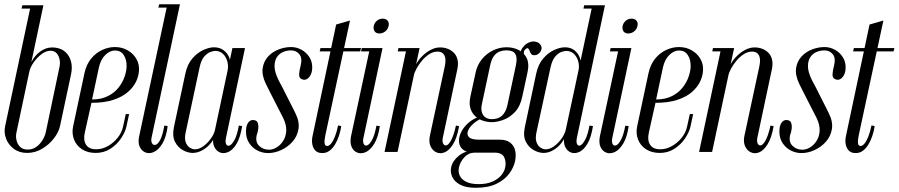

<svg xmlns="http://www.w3.org/2000/svg" viewBox="-20 -724 4282 915"><path d="M4.6 -123.2 126.9 -699H186.9L63.9 -119.1ZM82.6 -683 86.6 -699H136.9L132.9 -683ZM4.6 -123.2 114.8 -387.6Q121.5 -418.1 139.2 -444.5Q157 -470.9 183.8 -486.1Q210.6 -501.2 243 -497.1Q273 -493.4 292.1 -475.8Q311.1 -458.2 318.4 -431.2Q325.6 -404.1 318.9 -371.4L266 -123.2Q259.9 -94.2 236.9 -64.5Q214 -34.8 180.6 -15Q147.2 4.8 109.4 4.8Q71.5 4.8 45.4 -15Q19.4 -34.8 8.6 -64.2Q-2.1 -93.6 4.6 -123.2ZM119.8 -382.9 58.5 -93.1Q54.2 -74.1 58.8 -55.1Q63.4 -36 76.5 -23.6Q89.6 -11.2 112 -11.2Q134.6 -11.2 152.3 -23.6Q170 -36 181.9 -55.1Q193.8 -74.1 198 -93.1L263.1 -403Q267.6 -422.2 264.1 -440.3Q260.5 -458.4 249.8 -470.3Q239.1 -482.2 220.9 -482.2Q199.6 -482.2 177.7 -465.7Q155.8 -449.1 139.9 -426Q124 -402.9 119.8 -382.9Z M328.5 -122 382.4 -374.8Q391.5 -416.8 414.1 -444.4Q436.8 -472.1 466.8 -485.9Q496.9 -499.8 527 -499.8Q562 -499.8 588.9 -484Q615.8 -468.2 630 -443.1Q644.2 -417.9 642.4 -388.6Q641.2 -362.4 628.7 -335.6Q616.1 -308.8 589.6 -285.6Q563.1 -262.4 520.3 -248.2Q477.5 -234 415.8 -234L384 -91.6Q376.1 -56.1 390.1 -34.3Q404 -12.5 438.6 -12.5Q467.1 -12.5 494.1 -27.8Q521 -43 540.6 -67.4Q560.2 -91.8 566 -119.1L579.4 -180.4H595.4L582.4 -120.6Q576.6 -94.2 556.9 -64.7Q537.1 -35.1 506.2 -15.2Q475.4 4.8 436.1 4.8Q397.6 4.8 370.8 -12.7Q344 -30.1 332.7 -59.2Q321.4 -88.4 328.5 -122ZM418.8 -250Q461.9 -250 493.2 -265.6Q524.5 -281.1 544.2 -305.7Q563.9 -330.2 573.6 -358.2Q583.4 -386.1 583.4 -410.5Q583.4 -441 569.2 -462.2Q555.1 -483.4 528 -483.4Q503.8 -483.4 481.9 -462.2Q460 -441 451.4 -403Z M643.2 -74.6 777.6 -703.8H837.6L702.1 -67.2Q698.9 -50.9 704.9 -40.8Q710.9 -30.8 721.8 -33.9Q732.8 -37 744 -58.4Q755.2 -79.8 763.1 -125.6L779.1 -123.2Q772.1 -70.5 754.4 -40.7Q736.6 -10.9 715.2 -0.6Q693.9 9.8 675 3.2Q656.1 -3.4 646.3 -23.6Q636.5 -43.9 643.2 -74.6ZM734.6 -687.8 738.6 -703.8H787.6L783.6 -687.8Z M1056.9 -67.2Q1052.6 -46.2 1058.1 -36.1Q1063.6 -26 1074.9 -30.9Q1086.1 -35.9 1098.2 -58.5Q1110.2 -81.1 1118.2 -125.6L1133.9 -123.2Q1125.5 -69.2 1107.8 -39.4Q1090 -9.6 1068.4 0.1Q1046.9 9.8 1028.7 2.7Q1010.5 -4.4 1001 -24.8Q991.5 -45.1 998 -74.6L1087.6 -495H1147.6ZM1064.8 -388.6Q1069.1 -409.6 1063.4 -431.1Q1057.6 -452.5 1043 -467Q1028.4 -481.5 1005.2 -481.5Q998.2 -481.5 983.4 -476.5Q968.5 -471.5 953.6 -454.8Q938.6 -438 931.2 -403L864.8 -92.9Q858.6 -64.1 865 -46.4Q871.4 -28.8 884.2 -20.6Q897.1 -12.4 909.5 -12.4Q928.5 -12.4 949 -27.2Q969.5 -42.1 985.1 -63.9Q1000.8 -85.8 1004.9 -106.5ZM1009.5 -92Q1003.6 -65.5 986 -43.4Q968.4 -21.2 944.8 -8.2Q921.2 4.8 898 4.8Q876.4 4.8 852.2 -8Q828.1 -20.8 814 -48.2Q799.9 -75.6 809 -119.2L863 -371.8Q872.6 -417.5 896.7 -445.3Q920.8 -473.1 949.2 -485.9Q977.6 -498.6 999.6 -498.6Q1027 -498.6 1045.9 -484.4Q1064.8 -470.1 1072.9 -448.5Q1081 -426.9 1076.2 -402.6Z M1417.4 -347Q1404.2 -353.1 1405.6 -371.1Q1406.9 -389.1 1412.1 -408.5Q1421.9 -446.1 1407.2 -464.9Q1392.5 -483.8 1366.8 -483.8Q1346.8 -483.8 1328.7 -476Q1310.6 -468.2 1299.5 -451.5Q1288.4 -434.8 1288.4 -408.2Q1288.4 -394.9 1292.8 -379.1Q1297.2 -363.4 1307.6 -341.8Q1314.9 -329.5 1326 -307.1Q1337.1 -284.8 1349.8 -260Q1362.4 -235.2 1372.7 -214.8Q1383 -194.2 1387.6 -184.8Q1408.2 -143.8 1402.5 -109.1Q1396.8 -74.5 1374.1 -48.8Q1351.4 -23.1 1319.9 -8.8Q1288.5 5.5 1257.4 5.5Q1230.9 5.5 1206.9 -6.7Q1182.9 -18.9 1167.6 -42Q1152.2 -65.1 1152.2 -97.8Q1152.2 -116.4 1157.2 -128.9Q1162.1 -141.5 1170.9 -147.6Q1179.8 -153.6 1191.1 -151.5Q1205.8 -149.6 1209.2 -135.9Q1212.8 -122.2 1210.3 -106.9Q1207.9 -91.6 1203.8 -81.8Q1195.5 -47.9 1214.6 -29.2Q1233.8 -10.5 1261.9 -10.5Q1280 -10.5 1298.3 -21.5Q1316.6 -32.5 1329.6 -52.8Q1342.6 -73 1344.1 -100.8Q1345.5 -128.5 1329.5 -162Q1325 -170.9 1313.7 -192.8Q1302.4 -214.6 1289.1 -240.9Q1275.8 -267.2 1263.9 -290.4Q1252.1 -313.6 1246.6 -325.1Q1227 -366.2 1231.8 -398.8Q1236.5 -431.4 1257.1 -454.1Q1277.8 -476.8 1307.3 -488.2Q1336.9 -499.8 1367.5 -499.8Q1392.9 -499.8 1416.2 -487.2Q1439.6 -474.8 1454.6 -451.5Q1469.6 -428.2 1467.8 -396.4Q1466.6 -378 1459.1 -364.7Q1451.6 -351.4 1440.8 -346.2Q1429.9 -341.1 1417.4 -347Z M1581.9 -607.1 1647.9 -626.2 1530.6 -80Q1529 -71.6 1527.2 -59.4Q1525.5 -47.1 1527.6 -37.8Q1529.6 -28.4 1540 -28.4Q1548.1 -28.4 1557.9 -39.9Q1567.6 -51.4 1576.3 -73.6Q1585 -95.8 1591.2 -126.2L1606.2 -123.2Q1603.4 -102 1595.9 -78.6Q1588.4 -55.2 1576.6 -35.5Q1564.9 -15.8 1548.4 -4.3Q1531.9 7.1 1510.4 5.2Q1492.5 4.1 1482 -7.5Q1471.5 -19.1 1468.2 -37.1Q1465 -55.1 1469.5 -75.8ZM1608.9 -479 1613.1 -495H1700.5L1696.2 -479ZM1503.6 -479 1507.2 -495H1565.1L1560.9 -479Z M1743 -495H1803L1712.1 -67.2Q1707.9 -48 1713.6 -37.6Q1719.2 -27.2 1730.2 -31.3Q1741.1 -35.4 1753.3 -57.6Q1765.5 -79.8 1774 -125L1790 -123.2Q1782.4 -69.9 1764 -39.8Q1745.6 -9.6 1724.1 0.4Q1702.5 10.4 1683.8 3.6Q1665.1 -3.1 1655.9 -23.5Q1646.8 -43.9 1652.9 -74.6ZM1700.6 -479 1704 -495H1753L1749.6 -479ZM1761.1 -600.2Q1764.6 -615.5 1776.4 -625.3Q1788.2 -635.1 1803.5 -635.1Q1819.4 -635.1 1827.4 -625.3Q1835.4 -615.5 1831.9 -600.2Q1829 -585 1816.4 -574.7Q1803.8 -564.4 1787.9 -564.4Q1772.6 -564.4 1765.4 -574.7Q1758.2 -585 1761.1 -600.2Z M1812.6 0 1914.6 -479H1875.6L1878.6 -495H1979.6L1963.1 -418Q1975 -439.8 1993.5 -457.8Q2012 -475.9 2033.5 -486.9Q2055 -498 2077.4 -498Q2096.4 -498 2113.3 -491.6Q2130.2 -485.2 2142.8 -472.6Q2155.4 -460 2160.1 -440.8Q2164.8 -421.5 2160 -396.4L2090.2 -67.2Q2086.6 -50.2 2092 -39.7Q2097.4 -29.1 2107.5 -31.4Q2117.6 -33.6 2129.7 -55.3Q2141.8 -77 2152.9 -125.5L2167.9 -122.9Q2158 -66.8 2139.1 -36.6Q2120.2 -6.5 2099.1 1.9Q2078 10.4 2059.6 1.9Q2041.1 -6.5 2031.9 -26.9Q2022.8 -47.2 2028.2 -74.6L2099.9 -408.5Q2107 -442.8 2097.8 -460.5Q2088.5 -478.2 2065.5 -478.2Q2044.8 -478.2 2025.8 -466Q2006.8 -453.8 1991.2 -435.3Q1975.8 -416.9 1965.3 -397.6Q1954.9 -378.2 1952.2 -364.4L1874.6 0Z M2221.8 -264.1 2247.1 -380.4Q2254.8 -415 2276.5 -441.8Q2298.2 -468.5 2329.1 -483.6Q2360 -498.8 2394 -498.8Q2426.4 -498.8 2452.1 -485.6Q2477.8 -472.4 2490.2 -446.7Q2502.6 -421 2494.6 -382.6L2469.1 -264.1Q2459.4 -216.8 2433.8 -189.9Q2408.1 -163.1 2377.8 -152.4Q2347.4 -141.8 2323.9 -141.8Q2303.8 -141.8 2282.8 -148.4Q2261.9 -155 2245.6 -169.6Q2229.2 -184.2 2221.9 -207.4Q2214.6 -230.5 2221.8 -264.1ZM2316.6 -415.5 2276 -225.6Q2272.8 -211.1 2274.4 -198.4Q2276 -185.6 2282.1 -176.2Q2288.2 -166.9 2298.6 -161.6Q2309 -156.2 2324.2 -156.2Q2338.8 -156.2 2350.6 -160.1Q2362.4 -164 2371.8 -172.2Q2381.1 -180.5 2387.9 -193.6Q2394.8 -206.6 2398.6 -225L2438.6 -413Q2444.6 -442.6 2439.5 -458.1Q2434.4 -473.6 2421.8 -478.9Q2409.2 -484.2 2392.9 -484.2Q2377.1 -484.2 2361.8 -478.6Q2346.4 -473 2334.7 -458.1Q2323 -443.2 2316.6 -415.5ZM2238.8 3.5Q2205.1 3.5 2187.7 -10.1Q2170.2 -23.6 2167.8 -44.9Q2165.2 -66.2 2175.6 -89.9Q2186 -113.6 2207.6 -134.2Q2229.1 -154.9 2260.6 -167L2274.2 -159Q2250.5 -148.4 2232.8 -131.8Q2215 -115.1 2209.5 -98.1Q2204 -81 2215.7 -69.7Q2227.4 -58.4 2262.5 -58.4H2361.5Q2394.2 -58.4 2412.2 -43.7Q2430.2 -29 2435.2 -6.1Q2440.1 16.9 2434.8 43.4Q2428.6 73.5 2407.1 103Q2385.5 132.5 2346.4 151.7Q2307.2 170.9 2247.4 170.9Q2199.5 170.9 2172 155.8Q2144.5 140.6 2134.8 118Q2125.1 95.4 2130.1 72.9Q2136.8 42.4 2166.9 17.9Q2197.1 -6.6 2243.2 -6.6L2241.2 3.5Q2213.4 3.5 2192.9 25.6Q2172.5 47.8 2167.2 74Q2162.6 94.8 2171.1 113.1Q2179.5 131.4 2201.9 142.4Q2224.2 153.5 2261.2 153.5Q2298.2 153.5 2325.1 142.1Q2351.9 130.8 2367.8 112.4Q2383.6 94.1 2387.6 73.6Q2393.1 46.5 2382.6 25Q2372.1 3.5 2337.5 3.5ZM2482.5 -444 2469.1 -433.4Q2462.4 -448.9 2460.8 -467.2Q2459.1 -485.5 2475.5 -502.6Q2484.6 -514 2497.6 -520.2Q2510.5 -526.4 2522.2 -526.4Q2532.4 -526.4 2541.4 -522.5Q2550.5 -518.6 2555.4 -511.1Q2562.9 -500.9 2560.5 -489.9Q2558.1 -478.9 2549.7 -470.8Q2541.2 -462.6 2532 -461.4Q2524.9 -459.5 2518.2 -462.1Q2511.5 -464.6 2508 -472Q2505.1 -477.1 2502.9 -483.8Q2500.6 -490.5 2496.4 -493.5Q2492.1 -496.5 2484.6 -489.8Q2474.6 -481.5 2476.6 -469.1Q2478.5 -456.6 2482.5 -444Z M2729.2 -67.2 2863 -699H2803L2670 -74.6Q2663.9 -45.1 2673.2 -24.8Q2682.5 -4.4 2700.9 2.7Q2719.2 9.8 2740.6 0.1Q2762 -9.6 2779.8 -39.4Q2797.5 -69.2 2805.9 -123.2L2789.2 -125.6Q2781.2 -81.8 2769.2 -59.1Q2757.1 -36.5 2746.6 -31.6Q2736 -26.6 2730.5 -36.4Q2725 -46.2 2729.2 -67.2ZM2809.6 -683 2813 -699H2764L2760.6 -683ZM2737.1 -388.6 2676.2 -105.9Q2671.5 -85.1 2656.1 -63.3Q2640.6 -41.5 2620.2 -26.9Q2599.9 -12.4 2580.9 -12.4Q2568.5 -12.4 2555.8 -20.6Q2543.1 -28.8 2536.8 -46.4Q2530.4 -64.1 2536.5 -92.9L2603.6 -403Q2611.6 -438 2626.2 -454.8Q2640.9 -471.5 2655.8 -476.5Q2670.6 -481.5 2678 -481.5Q2700.8 -481.5 2715.4 -467Q2730 -452.5 2735.8 -431.1Q2741.5 -409.6 2737.1 -388.6ZM2679.4 -92 2745.8 -402.6Q2750.9 -426.9 2743.2 -448.5Q2735.5 -470.1 2717.4 -484.4Q2699.4 -498.6 2672 -498.6Q2649.6 -498.6 2621.2 -485.9Q2592.8 -473.1 2568.7 -445.3Q2544.6 -417.5 2535 -371.8L2481.4 -119.2Q2471.9 -75.6 2486.2 -48.2Q2500.5 -20.8 2524.6 -8Q2548.8 4.8 2570.4 4.8Q2593.6 4.8 2616.4 -8.2Q2639.1 -21.2 2656.3 -43.4Q2673.5 -65.5 2679.4 -92Z M2929 -495H2989L2898.1 -67.2Q2893.9 -48 2899.6 -37.6Q2905.2 -27.2 2916.2 -31.3Q2927.1 -35.4 2939.3 -57.6Q2951.5 -79.8 2960 -125L2976 -123.2Q2968.4 -69.9 2950 -39.8Q2931.6 -9.6 2910.1 0.4Q2888.5 10.4 2869.8 3.6Q2851.1 -3.1 2841.9 -23.5Q2832.8 -43.9 2838.9 -74.6ZM2886.6 -479 2890 -495H2939L2935.6 -479ZM2947.1 -600.2Q2950.6 -615.5 2962.4 -625.3Q2974.2 -635.1 2989.5 -635.1Q3005.4 -635.1 3013.4 -625.3Q3021.4 -615.5 3017.9 -600.2Q3015 -585 3002.4 -574.7Q2989.8 -564.4 2973.9 -564.4Q2958.6 -564.4 2951.4 -574.7Q2944.2 -585 2947.1 -600.2Z M3016.5 -122 3070.4 -374.8Q3079.5 -416.8 3102.1 -444.4Q3124.8 -472.1 3154.8 -485.9Q3184.9 -499.8 3215 -499.8Q3250 -499.8 3276.9 -484Q3303.8 -468.2 3318 -443.1Q3332.2 -417.9 3330.4 -388.6Q3329.2 -362.4 3316.7 -335.6Q3304.1 -308.8 3277.6 -285.6Q3251.1 -262.4 3208.3 -248.2Q3165.5 -234 3103.8 -234L3072 -91.6Q3064.1 -56.1 3078.1 -34.3Q3092 -12.5 3126.6 -12.5Q3155.1 -12.5 3182.1 -27.8Q3209 -43 3228.6 -67.4Q3248.2 -91.8 3254 -119.1L3267.4 -180.4H3283.4L3270.4 -120.6Q3264.6 -94.2 3244.9 -64.7Q3225.1 -35.1 3194.2 -15.2Q3163.4 4.8 3124.1 4.8Q3085.6 4.8 3058.8 -12.7Q3032 -30.1 3020.7 -59.2Q3009.4 -88.4 3016.5 -122ZM3106.8 -250Q3149.9 -250 3181.2 -265.6Q3212.5 -281.1 3232.2 -305.7Q3251.9 -330.2 3261.6 -358.2Q3271.4 -386.1 3271.4 -410.5Q3271.4 -441 3257.2 -462.2Q3243.1 -483.4 3216 -483.4Q3191.8 -483.4 3169.9 -462.2Q3148 -441 3139.4 -403Z M3311.6 0 3413.6 -479H3374.6L3377.6 -495H3478.6L3462.1 -418Q3474 -439.8 3492.5 -457.8Q3511 -475.9 3532.5 -486.9Q3554 -498 3576.4 -498Q3595.4 -498 3612.3 -491.6Q3629.2 -485.2 3641.8 -472.6Q3654.4 -460 3659.1 -440.8Q3663.8 -421.5 3659 -396.4L3589.2 -67.2Q3585.6 -50.2 3591 -39.7Q3596.4 -29.1 3606.5 -31.4Q3616.6 -33.6 3628.7 -55.3Q3640.8 -77 3651.9 -125.5L3666.9 -122.9Q3657 -66.8 3638.1 -36.6Q3619.2 -6.5 3598.1 1.9Q3577 10.4 3558.6 1.9Q3540.1 -6.5 3530.9 -26.9Q3521.8 -47.2 3527.2 -74.6L3598.9 -408.5Q3606 -442.8 3596.8 -460.5Q3587.5 -478.2 3564.5 -478.2Q3543.8 -478.2 3524.8 -466Q3505.8 -453.8 3490.2 -435.3Q3474.8 -416.9 3464.3 -397.6Q3453.9 -378.2 3451.2 -364.4L3373.6 0Z M3959.4 -347Q3946.2 -353.1 3947.6 -371.1Q3948.9 -389.1 3954.1 -408.5Q3963.9 -446.1 3949.2 -464.9Q3934.5 -483.8 3908.8 -483.8Q3888.8 -483.8 3870.7 -476Q3852.6 -468.2 3841.5 -451.5Q3830.4 -434.8 3830.4 -408.2Q3830.4 -394.9 3834.8 -379.1Q3839.2 -363.4 3849.6 -341.8Q3856.9 -329.5 3868 -307.1Q3879.1 -284.8 3891.8 -260Q3904.4 -235.2 3914.7 -214.8Q3925 -194.2 3929.6 -184.8Q3950.2 -143.8 3944.5 -109.1Q3938.8 -74.5 3916.1 -48.8Q3893.4 -23.1 3861.9 -8.8Q3830.5 5.5 3799.4 5.5Q3772.9 5.5 3748.9 -6.7Q3724.9 -18.9 3709.6 -42Q3694.2 -65.1 3694.2 -97.8Q3694.2 -116.4 3699.2 -128.9Q3704.1 -141.5 3712.9 -147.6Q3721.8 -153.6 3733.1 -151.5Q3747.8 -149.6 3751.2 -135.9Q3754.8 -122.2 3752.3 -106.9Q3749.9 -91.6 3745.8 -81.8Q3737.5 -47.9 3756.6 -29.2Q3775.8 -10.5 3803.9 -10.5Q3822 -10.5 3840.3 -21.5Q3858.6 -32.5 3871.6 -52.8Q3884.6 -73 3886.1 -100.8Q3887.5 -128.5 3871.5 -162Q3867 -170.9 3855.7 -192.8Q3844.4 -214.6 3831.1 -240.9Q3817.8 -267.2 3805.9 -290.4Q3794.1 -313.6 3788.6 -325.1Q3769 -366.2 3773.8 -398.8Q3778.5 -431.4 3799.1 -454.1Q3819.8 -476.8 3849.3 -488.2Q3878.9 -499.8 3909.5 -499.8Q3934.9 -499.8 3958.2 -487.2Q3981.6 -474.8 3996.6 -451.5Q4011.6 -428.2 4009.8 -396.4Q4008.6 -378 4001.1 -364.7Q3993.6 -351.4 3982.8 -346.2Q3971.9 -341.1 3959.4 -347Z M4123.9 -607.1 4189.9 -626.2 4072.6 -80Q4071 -71.6 4069.2 -59.4Q4067.5 -47.1 4069.6 -37.8Q4071.6 -28.4 4082 -28.4Q4090.1 -28.4 4099.9 -39.9Q4109.6 -51.4 4118.3 -73.6Q4127 -95.8 4133.2 -126.2L4148.2 -123.2Q4145.4 -102 4137.9 -78.6Q4130.4 -55.2 4118.6 -35.5Q4106.9 -15.8 4090.4 -4.3Q4073.9 7.1 4052.4 5.2Q4034.5 4.1 4024 -7.5Q4013.5 -19.1 4010.2 -37.1Q4007 -55.1 4011.5 -75.8ZM4150.9 -479 4155.1 -495H4242.5L4238.2 -479ZM4045.6 -479 4049.2 -495H4107.1L4102.9 -479Z"/></svg>

Font: Emberly Black
Style: Italic
Weight: 900
Italic angle: -12°
Designer: Rajesh Rajput
Foundry: Rajesh Rajput
Version: Version 1.000